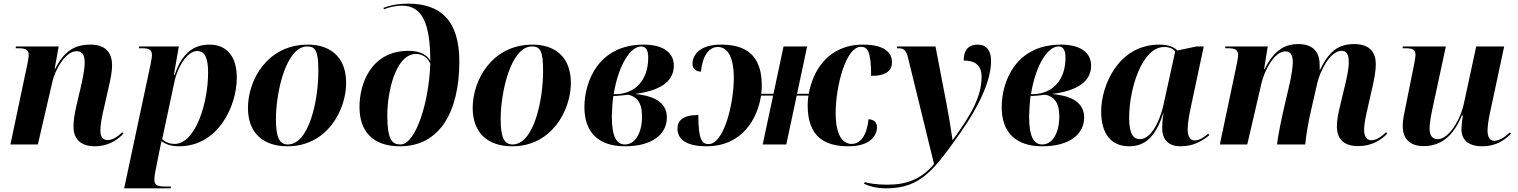

<svg xmlns="http://www.w3.org/2000/svg" viewBox="-20 -790 8302 1050"><path d="M499 10C572 10 623 -25 655 -59L649 -67C630 -49 600 -24 569 -24C543 -24 529 -42 529 -75C529 -105 535 -138 543 -175L575 -316C583 -351 593 -397 593 -431C593 -496 564 -546 474 -546C387 -546 331 -510 282 -414H279L301 -536H67L66 -526H84C122 -526 137 -516 137 -489C137 -479 133 -458 130 -441L37 0H187L267 -345C281 -406 336 -510 399 -510C437 -510 443 -478 443 -446C443 -410 430 -349 424 -323L398 -212C386 -161 382 -127 382 -97C382 -31 420 10 499 10Z M804 -441 659 240H913L915 230H882C844 230 824 224 824 192C824 180 827 161 830 145L852 35C857 12 859 0 863 -18C885 -2 914 10 959 10C1174 10 1275 -211 1275 -365C1275 -491 1212 -546 1126 -546C1024 -546 971 -483 935 -381H931L958 -536H741L739 -526H758C796 -526 811 -517 811 -487C811 -479 808 -462 804 -441ZM935 -3C903 -3 879 -16 867 -29L935 -348C950 -417 1001 -511 1058 -511C1103 -511 1118 -468 1118 -393C1118 -224 1048 -3 935 -3Z M1552 10C1772 10 1873 -192 1873 -336C1873 -485 1779 -546 1664 -546C1440 -546 1336 -350 1336 -200C1336 -59 1423 10 1552 10ZM1554 0C1508 0 1489 -39 1489 -138C1489 -288 1545 -536 1660 -536C1707 -536 1721 -509 1721 -400C1721 -241 1670 0 1554 0Z M2168 10C2385 10 2492 -179 2492 -454C2492 -679 2388 -770 2213 -770C2145 -770 2102 -757 2077 -747L2080 -739C2102 -749 2141 -759 2179 -759C2291 -759 2333 -658 2333 -457C2319 -484 2286 -512 2214 -512C2012 -512 1946 -336 1946 -205C1946 -73 2017 10 2168 10ZM2170 0C2124 0 2098 -26 2098 -159C2098 -288 2144 -495 2255 -495C2284 -495 2317 -480 2333 -442C2327 -234 2254 0 2170 0Z M2781 10C3001 10 3102 -192 3102 -336C3102 -485 3008 -546 2893 -546C2669 -546 2565 -350 2565 -200C2565 -59 2652 10 2781 10ZM2783 0C2737 0 2718 -39 2718 -138C2718 -288 2774 -536 2889 -536C2936 -536 2950 -509 2950 -400C2950 -241 2899 0 2783 0Z M3398 10C3550 10 3627 -58 3627 -148C3627 -244 3530 -269 3451 -276C3585 -293 3665 -341 3665 -431C3665 -505 3603 -546 3500 -546C3252 -546 3176 -343 3176 -204C3176 -67 3252 10 3398 10ZM3344 -275H3336C3363 -439 3429 -536 3487 -536C3512 -536 3525 -516 3525 -475C3525 -349 3451 -275 3344 -275ZM3398 0C3353 0 3326 -39 3326 -153C3326 -172 3330 -242 3334 -265C3355 -265 3402 -270 3416 -272C3459 -262 3491 -234 3491 -154C3491 -58 3451 0 3398 0Z M3843 10C4041 10 4123 -143 4142 -267H4208L4151 0H4280L4337 -267H4401C4398 -248 4397 -230 4397 -213C4397 -42 4490 10 4620 10C4743 10 4776 -52 4776 -95C4776 -119 4762 -136 4730 -138C4720 -46 4684 -3 4637 -3C4599 -3 4550 -33 4550 -173C4550 -313 4604 -534 4688 -534C4724 -534 4744 -510 4744 -375C4831 -375 4858 -407 4858 -450C4858 -507 4810 -546 4700 -546C4506 -546 4424 -399 4403 -277H4339L4394 -536H4265L4210 -277H4143C4145 -293 4146 -309 4146 -323C4146 -494 4053 -546 3923 -546C3800 -546 3767 -484 3767 -441C3767 -417 3781 -400 3813 -398C3823 -490 3859 -533 3906 -533C3944 -533 3993 -503 3993 -363C3993 -223 3939 -2 3855 -2C3819 -2 3799 -26 3799 -161C3712 -161 3685 -129 3685 -86C3685 -29 3733 10 3843 10Z M4826 240C5017 240 5090 137 5234 -67C5331 -205 5400 -347 5400 -457C5400 -512 5376 -546 5326 -546C5278 -546 5250 -517 5250 -459C5308 -459 5348 -436 5348 -371C5348 -259 5288 -159 5191 -25H5189C5183 -68 5169 -156 5159 -208L5096 -536H4886L4884 -526H4894C4925 -526 4936 -513 4946 -473L5088 107C5016 193 4934 220 4833 220C4772 220 4729 212 4709 206L4705 215C4733 228 4774 240 4826 240Z M5680 10C5832 10 5909 -58 5909 -148C5909 -244 5812 -269 5733 -276C5867 -293 5947 -341 5947 -431C5947 -505 5885 -546 5782 -546C5534 -546 5458 -343 5458 -204C5458 -67 5534 10 5680 10ZM5626 -275H5618C5645 -439 5711 -536 5769 -536C5794 -536 5807 -516 5807 -475C5807 -349 5733 -275 5626 -275ZM5680 0C5635 0 5608 -39 5608 -153C5608 -172 5612 -242 5616 -265C5637 -265 5684 -270 5698 -272C5741 -262 5773 -234 5773 -154C5773 -58 5733 0 5680 0Z M6156 10C6242 10 6301 -43 6341 -170H6343C6339 -148 6336 -125 6336 -88C6336 -21 6376 10 6436 10C6508 10 6553 -19 6593 -50L6588 -59C6566 -41 6541 -22 6513 -22C6490 -22 6475 -42 6475 -83C6475 -115 6483 -158 6489 -188L6563 -536H6523L6419 -514C6399 -533 6371 -546 6320 -546C6096 -546 6002 -322 6002 -181C6002 -58 6056 10 6156 10ZM6214 -29C6182 -29 6155 -51 6155 -146C6155 -304 6225 -533 6347 -533C6374 -533 6395 -524 6407 -509L6342 -213C6324 -133 6277 -29 6214 -29Z M7407 9C7483 9 7534 -25 7566 -59L7560 -67C7541 -49 7511 -23 7480 -23C7455 -23 7440 -42 7440 -79C7440 -107 7446 -139 7454 -175L7487 -321C7495 -356 7504 -403 7504 -439C7504 -501 7473 -549 7386 -549C7295 -549 7246 -505 7199 -408H7197V-435C7197 -498 7167 -549 7081 -549C7006 -549 6948 -516 6896 -412H6893L6913 -536H6681L6680 -526H6698C6733 -526 6751 -518 6751 -489C6751 -478 6747 -458 6744 -441L6651 0H6801L6878 -332C6894 -403 6948 -509 7010 -509C7043 -509 7050 -479 7050 -449C7050 -427 7043 -376 7032 -329L7006 -218C6992 -157 6969 -53 6964 0H7118C7122 -48 7136 -128 7151 -192L7184 -336C7198 -398 7253 -512 7316 -512C7354 -512 7356 -475 7356 -447C7356 -411 7343 -356 7337 -330L7309 -213C7298 -168 7291 -132 7291 -99C7291 -30 7329 9 7407 9Z M8087 10C8162 10 8210 -25 8243 -59L8237 -66C8212 -42 8180 -20 8153 -20C8128 -20 8115 -39 8115 -76C8115 -99 8121 -140 8127 -167L8206 -536H8053L7985 -221C7965 -130 7901 -29 7843 -29C7811 -29 7798 -51 7798 -89C7798 -114 7806 -160 7814 -197L7887 -536H7652L7650 -526H7668C7706 -526 7721 -518 7721 -491C7721 -480 7717 -458 7712 -431L7668 -212C7661 -178 7651 -135 7651 -102C7651 -43 7679 9 7765 9C7861 9 7928 -46 7974 -158H7980C7977 -143 7972 -97 7972 -84C7972 -33 8001 10 8087 10Z"/></svg>

Font: Noto Serif Display
Style: Bold Italic
Weight: 700
Italic angle: -12°
Designer: Monotype Design Team
Foundry: Monotype Imaging Inc.
Version: Version 2.009